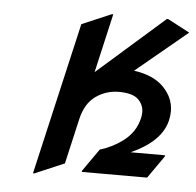

<svg xmlns="http://www.w3.org/2000/svg" viewBox="-46 -603 684 669"><g transform="rotate(5 296.5 -269.0)"><path d="M93.3 19.5 215.8 -512.7 318.8 -556.6H323.7L276.4 -350.1L511.2 -556.6H516.1L592.8 -516.1L413.1 -367.2Q481 -357.9 516.6 -321.8Q553.2 -284.7 553.2 -237.3Q553.2 -221.7 549.3 -205.1Q531.7 -130.4 425.8 -83H546.4L545.4 -78.1L490.7 0H262.2L263.2 -4.9L317.9 -83Q361.3 -95.7 398.4 -123.5Q440.4 -155.3 451.7 -205.1Q454.1 -215.8 454.1 -225.1Q454.1 -251 435.5 -269.5Q416 -289.1 367.2 -289.1Q322.8 -289.1 286.6 -263.7Q250 -237.8 237.3 -181.6L201.2 -24.4L98.1 19.5Z"/></g></svg>

Font: Nova Script
Style: Regular
Weight: 400
Italic angle: -13°
Version: Version 2.001